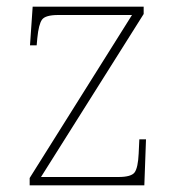

<svg xmlns="http://www.w3.org/2000/svg" viewBox="-20 -556 529 576"><path d="M69 0V-22L376 -511H155Q116 -511 106 -497Q96 -483 92 -442L90 -420H70L78 -536H411V-514L103 -25H335Q374 -25 384 -39Q394 -53 396 -95L398 -138H418L413 0Z"/></svg>

Font: Noto Serif Hebrew Thin
Style: Regular
Weight: 250
Version: Version 2.003